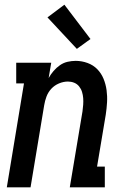

<svg xmlns="http://www.w3.org/2000/svg" viewBox="-20 -797 540 817"><path d="M9 0 82 -442H49V-530H198L187 -465Q196 -481 208 -495Q220 -509 235 -519.5Q250 -530 267.5 -534Q285 -538 302 -538Q328 -538 352.5 -529Q377 -520 394 -502.5Q411 -485 420.5 -462Q430 -439 433.5 -413.5Q437 -388 435.5 -361.5Q434 -335 430 -309L393 -88H426V0H277L331 -323Q333 -337 334 -351.5Q335 -366 334 -379.5Q333 -393 329 -406Q325 -419 316.5 -429.5Q308 -440 295.5 -445Q283 -450 269 -450Q250 -450 231 -442Q212 -434 198.5 -419.5Q185 -405 178 -386.5Q171 -368 168 -349L110 0ZM307 -589 182 -723 254 -777 365 -631Z"/></svg>

Font: Iosevka Slab Semibold
Style: Italic
Weight: 600
Italic angle: -9°
Monospace: yes
Designer: Belleve Invis
Foundry: Belleve Invis
Version: Version 11.1.1; ttfautohint (v1.8.3)